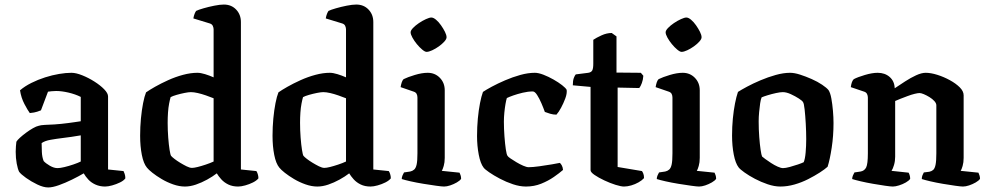

<svg xmlns="http://www.w3.org/2000/svg" viewBox="-20 -820 4345 844"><path d="M192 4Q171 4 144 -9Q117 -22 94.5 -38Q72 -54 64 -65Q58 -77 53.5 -101Q49 -125 49 -153Q49 -166 50 -177Q51 -188 52 -197Q56 -204 67.5 -214.5Q79 -225 94.5 -236.5Q110 -248 125 -256.5Q140 -265 150 -267Q158 -270 177 -271Q196 -272 219 -273Q234 -274 249 -275.5Q264 -277 279 -279Q294 -281 308 -283Q322 -285 335 -287V-394Q311 -406 281 -413Q251 -420 227 -420Q218 -420 207.5 -419Q197 -418 191 -417L160 -335Q155 -333 143.5 -329Q132 -325 111 -323Q102 -335 87.5 -362.5Q73 -390 68 -423Q89 -441 118 -455.5Q147 -470 178.5 -480Q210 -490 240 -495Q270 -500 294 -500Q314 -500 341.5 -489Q369 -478 395 -461.5Q421 -445 438 -427.5Q455 -410 455 -396V-75L523 -68Q525 -64 528 -55.5Q531 -47 531 -36Q524 -26 507.5 -18Q491 -10 473 -5Q455 0 442 0Q419 0 400 -8.5Q381 -17 368.5 -30.5Q356 -44 348 -58Q326 -45 296.5 -30.5Q267 -16 239 -6Q211 4 192 4ZM233 -81Q244 -81 263 -85.5Q282 -90 302.5 -97Q323 -104 335 -110V-225Q316 -222 294.5 -218.5Q273 -215 253 -213Q228 -210 202.5 -205.5Q177 -201 163 -191Q163 -175 164 -152Q165 -129 172 -112Q181 -102 199 -91.5Q217 -81 233 -81Z M793 0Q768 0 741 -9.5Q714 -19 690.5 -33Q667 -47 650 -60.5Q633 -74 626 -83Q611 -101 603.5 -139Q596 -177 596 -223Q596 -262 599.5 -299Q603 -336 609 -366.5Q615 -397 622 -414Q636 -424 661.5 -438.5Q687 -453 719 -467.5Q751 -482 784.5 -491Q818 -500 848 -500Q862 -500 881.5 -494Q901 -488 919 -480V-691Q919 -698 915.5 -706Q912 -714 902 -717L830 -739Q832 -751 835.5 -759.5Q839 -768 842 -772Q852 -777 874.5 -783.5Q897 -790 922 -795Q947 -800 964 -800Q997 -800 1018 -778Q1039 -756 1039 -723V-75L1107 -68Q1110 -64 1113 -55Q1116 -46 1116 -36Q1108 -26 1092 -18Q1076 -10 1058 -5Q1040 0 1027 0Q1002 0 983.5 -9Q965 -18 952.5 -32Q940 -46 933 -58Q915 -44 890.5 -30.5Q866 -17 841 -8.5Q816 0 793 0ZM824 -82Q833 -82 849 -86Q865 -90 884.5 -96.5Q904 -103 919 -110V-388Q904 -394 885.5 -400.5Q867 -407 849.5 -411Q832 -415 819 -415Q809 -415 791.5 -411.5Q774 -408 756.5 -403Q739 -398 730 -393Q727 -383 723.5 -365Q720 -347 718.5 -325Q717 -303 717 -280Q717 -247 719.5 -215Q722 -183 725.5 -161Q729 -139 732 -135Q736 -130 747 -121.5Q758 -113 772 -104.5Q786 -96 800 -89Q814 -82 824 -82Z M1375 0Q1350 0 1323 -9.5Q1296 -19 1272.5 -33Q1249 -47 1232 -60.5Q1215 -74 1208 -83Q1193 -101 1185.5 -139Q1178 -177 1178 -223Q1178 -262 1181.5 -299Q1185 -336 1191 -366.5Q1197 -397 1204 -414Q1218 -424 1243.5 -438.5Q1269 -453 1301 -467.5Q1333 -482 1366.5 -491Q1400 -500 1430 -500Q1444 -500 1463.5 -494Q1483 -488 1501 -480V-691Q1501 -698 1497.5 -706Q1494 -714 1484 -717L1412 -739Q1414 -751 1417.5 -759.5Q1421 -768 1424 -772Q1434 -777 1456.5 -783.5Q1479 -790 1504 -795Q1529 -800 1546 -800Q1579 -800 1600 -778Q1621 -756 1621 -723V-75L1689 -68Q1692 -64 1695 -55Q1698 -46 1698 -36Q1690 -26 1674 -18Q1658 -10 1640 -5Q1622 0 1609 0Q1584 0 1565.5 -9Q1547 -18 1534.5 -32Q1522 -46 1515 -58Q1497 -44 1472.5 -30.5Q1448 -17 1423 -8.5Q1398 0 1375 0ZM1406 -82Q1415 -82 1431 -86Q1447 -90 1466.5 -96.5Q1486 -103 1501 -110V-388Q1486 -394 1467.5 -400.5Q1449 -407 1431.5 -411Q1414 -415 1401 -415Q1391 -415 1373.5 -411.5Q1356 -408 1338.5 -403Q1321 -398 1312 -393Q1309 -383 1305.5 -365Q1302 -347 1300.5 -325Q1299 -303 1299 -280Q1299 -247 1301.5 -215Q1304 -183 1307.5 -161Q1311 -139 1314 -135Q1318 -130 1329 -121.5Q1340 -113 1354 -104.5Q1368 -96 1382 -89Q1396 -82 1406 -82Z M1932 0Q1923 0 1897.5 -3.5Q1872 -7 1841.5 -12Q1811 -17 1784.5 -23Q1758 -29 1746 -33Q1746 -41 1749.5 -49Q1753 -57 1756 -62L1783 -66Q1793 -68 1800.5 -74.5Q1808 -81 1811.5 -97Q1815 -113 1815 -146V-391Q1815 -400 1811.5 -407Q1808 -414 1799 -417L1741 -437Q1743 -449 1746 -458Q1749 -467 1754 -472Q1772 -481 1803.5 -490.5Q1835 -500 1860 -500Q1892 -500 1913.5 -478Q1935 -456 1935 -423V-126Q1935 -106 1930.5 -90.5Q1926 -75 1922 -69L2000 -61Q2002 -57 2004.5 -50Q2007 -43 2007 -34Q2002 -26 1988 -18Q1974 -10 1959 -5Q1944 0 1932 0ZM1855 -592Q1848 -592 1836 -602Q1824 -612 1812.5 -626Q1801 -640 1793 -654.5Q1785 -669 1785 -678Q1785 -686 1795.5 -697Q1806 -708 1821.5 -718.5Q1837 -729 1852.5 -736Q1868 -743 1876 -743Q1885 -743 1896.5 -733.5Q1908 -724 1918.5 -709Q1929 -694 1936 -680Q1943 -666 1943 -656Q1943 -648 1933 -637Q1923 -626 1909 -616Q1895 -606 1880 -599Q1865 -592 1855 -592Z M2292 0Q2265 0 2235 -10Q2205 -20 2177.5 -34.5Q2150 -49 2130.5 -62.5Q2111 -76 2106 -83Q2092 -101 2084.5 -140Q2077 -179 2077 -222Q2077 -262 2080.5 -299Q2084 -336 2090 -366.5Q2096 -397 2103 -416Q2116 -425 2142 -439Q2168 -453 2200.5 -467Q2233 -481 2267 -490.5Q2301 -500 2331 -500Q2347 -500 2369 -491.5Q2391 -483 2413 -470.5Q2435 -458 2451 -445.5Q2467 -433 2471 -425Q2473 -409 2465 -387.5Q2457 -366 2446.5 -346.5Q2436 -327 2426 -316Q2412 -316 2398.5 -320Q2385 -324 2375 -328Q2369 -345 2360 -366Q2351 -387 2341 -402.5Q2331 -418 2322 -418Q2301 -418 2278 -412.5Q2255 -407 2236.5 -400.5Q2218 -394 2208 -389Q2205 -380 2202 -362.5Q2199 -345 2197 -324.5Q2195 -304 2195 -285Q2195 -254 2197.5 -220.5Q2200 -187 2203.5 -163.5Q2207 -140 2211 -135Q2213 -131 2224 -123.5Q2235 -116 2250 -107Q2265 -98 2280 -91.5Q2295 -85 2304 -85Q2321 -85 2350.5 -89Q2380 -93 2406 -97.5Q2432 -102 2441 -104Q2445 -101 2449.5 -93Q2454 -85 2455 -73Q2439 -59 2414.5 -42Q2390 -25 2359 -12.5Q2328 0 2292 0Z M2723 0Q2710 0 2686 -7.5Q2662 -15 2636.5 -27Q2611 -39 2593.5 -51Q2576 -63 2576 -72V-438L2498 -445Q2498 -466 2502.5 -477.5Q2507 -489 2511 -493L2566 -500Q2579 -502 2583.5 -510.5Q2588 -519 2588 -540V-645Q2601 -654 2624 -664.5Q2647 -675 2669 -675L2690 -660V-501L2797 -500L2808 -487Q2807 -470 2801.5 -455Q2796 -440 2790 -433L2695 -435V-86L2802 -68Q2805 -64 2808 -56.5Q2811 -49 2811 -37Q2802 -27 2787 -18.5Q2772 -10 2755 -5Q2738 0 2723 0Z M3053 0Q3044 0 3018.5 -3.5Q2993 -7 2962.5 -12Q2932 -17 2905.5 -23Q2879 -29 2867 -33Q2867 -41 2870.5 -49Q2874 -57 2877 -62L2904 -66Q2914 -68 2921.5 -74.5Q2929 -81 2932.5 -97Q2936 -113 2936 -146V-391Q2936 -400 2932.5 -407Q2929 -414 2920 -417L2862 -437Q2864 -449 2867 -458Q2870 -467 2875 -472Q2893 -481 2924.5 -490.5Q2956 -500 2981 -500Q3013 -500 3034.5 -478Q3056 -456 3056 -423V-126Q3056 -106 3051.5 -90.5Q3047 -75 3043 -69L3121 -61Q3123 -57 3125.5 -50Q3128 -43 3128 -34Q3123 -26 3109 -18Q3095 -10 3080 -5Q3065 0 3053 0ZM2976 -592Q2969 -592 2957 -602Q2945 -612 2933.5 -626Q2922 -640 2914 -654.5Q2906 -669 2906 -678Q2906 -686 2916.5 -697Q2927 -708 2942.5 -718.5Q2958 -729 2973.5 -736Q2989 -743 2997 -743Q3006 -743 3017.5 -733.5Q3029 -724 3039.5 -709Q3050 -694 3057 -680Q3064 -666 3064 -656Q3064 -648 3054 -637Q3044 -626 3030 -616Q3016 -606 3001 -599Q2986 -592 2976 -592Z M3410 0Q3384 0 3354.5 -10Q3325 -20 3298.5 -34Q3272 -48 3252.5 -62Q3233 -76 3227 -84Q3213 -102 3205.5 -140.5Q3198 -179 3198 -224Q3198 -263 3201.5 -299Q3205 -335 3211 -365.5Q3217 -396 3224 -416Q3238 -425 3264 -439Q3290 -453 3323 -467Q3356 -481 3390 -490.5Q3424 -500 3453 -500Q3472 -500 3497 -492Q3522 -484 3548 -472.5Q3574 -461 3594 -447.5Q3614 -434 3622 -424Q3630 -412 3634.5 -387Q3639 -362 3641.5 -333Q3644 -304 3644 -279Q3644 -223 3636 -170.5Q3628 -118 3618 -87Q3606 -76 3583.5 -61.5Q3561 -47 3532.5 -32.5Q3504 -18 3472.5 -9Q3441 0 3410 0ZM3422 -81Q3433 -81 3451.5 -86Q3470 -91 3487.5 -97Q3505 -103 3513 -107Q3519 -121 3521.5 -150Q3524 -179 3524 -208Q3524 -240 3522 -276Q3520 -312 3517 -339Q3514 -366 3510 -371Q3507 -377 3491.5 -387Q3476 -397 3456.5 -406Q3437 -415 3421 -415Q3410 -415 3391.5 -411Q3373 -407 3355 -401.5Q3337 -396 3328 -392Q3324 -383 3321.5 -365.5Q3319 -348 3317 -327Q3315 -306 3315 -286Q3315 -251 3317.5 -218Q3320 -185 3323.5 -161.5Q3327 -138 3330 -132Q3333 -129 3344 -121Q3355 -113 3369.5 -103.5Q3384 -94 3398.5 -87.5Q3413 -81 3422 -81Z M3905 0Q3895 0 3871 -3.5Q3847 -7 3818 -12Q3789 -17 3763.5 -23Q3738 -29 3726 -33Q3726 -41 3729.5 -49Q3733 -57 3736 -62L3763 -66Q3780 -69 3787.5 -84Q3795 -99 3795 -146V-391Q3795 -399 3791.5 -406.5Q3788 -414 3779 -417L3720 -437Q3722 -451 3725 -459Q3728 -467 3733 -472Q3750 -481 3782 -490.5Q3814 -500 3838 -500Q3870 -500 3891 -481.5Q3912 -463 3913 -432Q3934 -446 3958.5 -462Q3983 -478 4007 -489Q4031 -500 4049 -500Q4072 -500 4100.5 -491Q4129 -482 4155.5 -467.5Q4182 -453 4199 -436Q4216 -419 4216 -401V-126Q4216 -106 4211.5 -90.5Q4207 -75 4203 -69L4281 -61Q4283 -57 4285.5 -49.5Q4288 -42 4288 -34Q4283 -26 4269 -18Q4255 -10 4240 -5Q4225 0 4213 0Q4204 0 4179 -3.5Q4154 -7 4124.5 -12Q4095 -17 4069.5 -23Q4044 -29 4032 -33Q4032 -42 4035 -49.5Q4038 -57 4041 -62L4065 -65Q4075 -67 4082 -73Q4089 -79 4092.5 -95.5Q4096 -112 4096 -146V-357Q4096 -366 4087.5 -375.5Q4079 -385 4066 -393Q4053 -401 4041 -406Q4029 -411 4022 -411Q4015 -411 4000.5 -407.5Q3986 -404 3969 -397.5Q3952 -391 3937.5 -385.5Q3923 -380 3915 -376V-131Q3915 -112 3910 -95Q3905 -78 3899 -69L3974 -61Q3976 -58 3978.5 -50.5Q3981 -43 3981 -34Q3976 -26 3962 -18Q3948 -10 3932 -5Q3916 0 3905 0Z"/></svg>

Font: Texturina 12pt SemiBold
Style: Regular
Weight: 600
Designer: Guillermo Torres Carreño
Foundry: Omnibus-Type
Version: Version 1.002